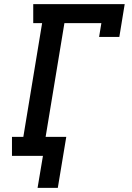

<svg xmlns="http://www.w3.org/2000/svg" viewBox="-20 -755 640 930"><path d="M162 155 188 0H38V-92H93L184 -643H141V-735H584L558 -576H460L471 -643H292L201 -92H301L260 155Z"/></svg>

Font: Iosevka Etoile SmBdObl
Style: Regular
Weight: 600
Italic angle: -9°
Designer: Belleve Invis
Foundry: Belleve Invis
Version: Version 15.5.2; ttfautohint (v1.8.4)